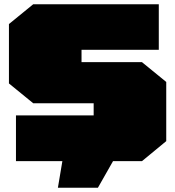

<svg xmlns="http://www.w3.org/2000/svg" viewBox="-20 -757 823 902"><path d="M252 125 273 0H55V-215H420V-272H136L22 -365V-644L136 -737H726V-523H363V-465H647L761 -372V-94L647 0H511L440 125Z"/></svg>

Font: Tomorrow Black
Style: Regular
Weight: 900
Designer: Tony de Marco, Monica Rizzolli
Foundry: Just in Type
Version: Version 2.002